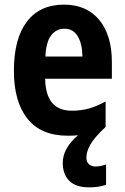

<svg xmlns="http://www.w3.org/2000/svg" viewBox="-20 -576 539 829"><path d="M353 104Q353 123 364 133Q375 143 393 143Q404 143 417.5 140Q431 137 438 134V222Q406 233 365 233Q308 233 279.5 205Q251 177 251 127Q251 64 317 8Q296 10 273 10Q157 10 98.5 -63.5Q40 -137 40 -270Q40 -409 96 -482.5Q152 -556 256 -556Q354 -556 408.5 -490Q463 -424 463 -309V-236H175Q177 -98 290 -98Q330 -98 364 -107.5Q398 -117 436 -138V-28Q387 18 370 48.5Q353 79 353 104ZM258 -452Q223 -452 201 -423.5Q179 -395 176 -332H336Q335 -387 315.5 -419.5Q296 -452 258 -452Z"/></svg>

Font: Noto Sans Khmer UI Condensed
Style: Bold
Weight: 700
Width: 3
Designer: Danh Hong and the Monotype Design Team
Foundry: Monotype Imaging Inc.
Version: Version 2.002; ttfautohint (v1.8.4.7-5d5b)